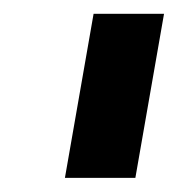

<svg xmlns="http://www.w3.org/2000/svg" viewBox="-20 -695 258 278"><path d="M74 -437.5H176L217.5 -675H115.5Z"/></svg>

Font: Anybody ExtraExpanded Medium
Style: Italic
Weight: 500
Width: 8
Italic angle: -10°
Version: Version 1.113;gftools[0.9.25]